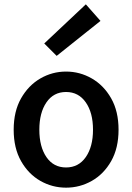

<svg xmlns="http://www.w3.org/2000/svg" viewBox="-20 -845 605 877"><path d="M281.7 12.2Q218.8 12.2 164.3 -18.8Q109.9 -49.8 76.2 -109.1Q42.5 -168.5 42.5 -252.4Q42.5 -336.4 76.2 -395.8Q109.9 -455.1 164.3 -486.6Q218.8 -518.1 281.7 -518.1Q344.7 -518.1 399.4 -486.6Q454.1 -455.1 487.8 -395.8Q521.5 -336.4 521.5 -252.4Q521.5 -168.5 487.8 -109.1Q454.1 -49.8 399.4 -18.8Q344.7 12.2 281.7 12.2ZM281.7 -80.1Q338.9 -80.1 371.8 -127.4Q404.8 -174.8 404.8 -252.4Q404.8 -330.1 371.8 -377.4Q338.9 -424.8 281.7 -424.8Q224.6 -424.8 192.1 -377.4Q159.7 -330.1 159.7 -252.4Q159.7 -174.8 192.1 -127.4Q224.6 -80.1 281.7 -80.1ZM238.8 -589.8 182.1 -646.5 372.1 -825.2 439 -749.5Z"/></svg>

Font: Akatab
Style: Bold
Weight: 700
Designer: SIL Global
Foundry: SIL Global
Version: Version 4.100